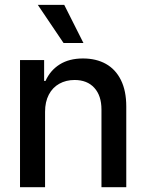

<svg xmlns="http://www.w3.org/2000/svg" viewBox="-20 -781 610 801"><path d="M168 0H63.5V-530.3H164.1V-443.4H169.9Q189.5 -487.3 229 -512.2Q268.6 -537.1 326.2 -537.1Q381.3 -537.1 421.9 -514.4Q462.4 -491.7 484.6 -446.8Q506.8 -401.9 506.8 -336.9V0H403.3V-324.2Q403.3 -381.8 373.5 -414.6Q343.8 -447.3 291 -447.3Q255.4 -447.3 227.3 -431.6Q199.2 -416 183.6 -386Q168 -356 168 -314.5ZM137.7 -760.7H248L328.1 -601.6H245.1Z"/></svg>

Font: Pretendard Medium
Style: Regular
Weight: 500
Designer: Base glyphs from Inter by Rasmus Andersson; Hangeul glyphs from Noto Sans CJK(Source Han Sans) by Jang Soo-young and Kan
Foundry: Kil Hyung-jin
Version: Version 1.309